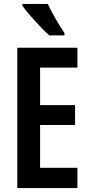

<svg xmlns="http://www.w3.org/2000/svg" viewBox="-20 -957 458 977"><path d="M223 -937H94V-928C120 -889 194 -809 231 -777H308V-789C284 -823 243 -894 223 -937ZM374 0V-103H184V-321H362V-422H184V-613H374V-714H68V0Z"/></svg>

Font: Noto Sans Devanagari ExtraCondensed SemiBold
Style: Regular
Weight: 600
Width: 2
Designer: Jelle Bosma - Monotype Design Team
Foundry: Monotype Imaging Inc.
Version: Version 2.004